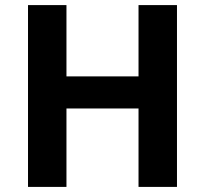

<svg xmlns="http://www.w3.org/2000/svg" viewBox="-20 -734 805 754"><path d="M90 0V-714H241V-434H524V-714H675V0H524V-308H241V0Z"/></svg>

Font: BC Sans
Style: Bold
Weight: 700
Designer: Monotype Design Team
Province of B.C.
Foundry: Monotype Imaging Inc.
Version: Version 2.000;GOOG;noto-source:20170915:90ef993387c0